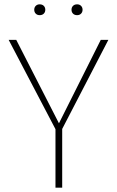

<svg xmlns="http://www.w3.org/2000/svg" viewBox="-20 -866 540 886"><path d="M480 -682 267 -271V0H236V-270L20 -682H55L252 -297L445 -682ZM336 -846Q347 -846 354 -839Q361 -832 361 -821Q361 -810 354 -803Q347 -796 336 -796Q324 -796 317 -803Q310 -810 310 -821Q310 -832 317 -839Q324 -846 336 -846ZM163 -846Q175 -846 182 -839Q189 -832 189 -821Q189 -810 182 -803Q175 -796 163 -796Q152 -796 145 -803Q138 -810 138 -821Q138 -832 145 -839Q152 -846 163 -846Z"/></svg>

Font: Firava
Style: Regular
Weight: 400
Designer: Carrois Corporate & Edenspiekermann AG
Foundry: Greg Finn Gibson
Version: Version 5.000